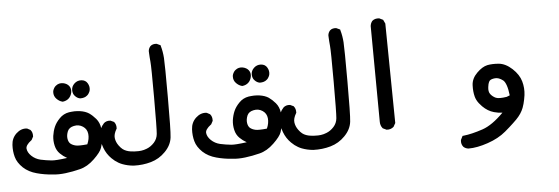

<svg xmlns="http://www.w3.org/2000/svg" viewBox="-49 -592 3098 1065"><g transform="rotate(-5 1500.0 -59.5)"><path d="M210.9 264.6Q188 263.2 166 259.5Q144 255.9 122.6 250Q78.1 238.3 47.9 210.4Q33.2 196.3 23.2 180.9Q13.2 165.5 8.8 148.9Q0 117.2 2 82Q3.9 44.4 30.3 19.5Q57.1 -5.4 88.9 -2L90.8 -1.5L92.3 -1L106.9 6.8L108.9 7.8L109.9 9.3Q121.1 22 120.1 43.5V45.9L119.1 47.4L111.3 62L110.4 64L108.4 65.4Q75.7 90.3 78.1 109.9Q80.6 131.3 100.6 150.4Q121.1 169.9 149.9 176.8Q181.2 183.6 210.9 186.5Q233.9 189 298.3 180.2L295.4 178.7Q277.3 168.9 259.8 151.9Q241.2 133.8 234.9 106.4Q228.5 79.6 231.9 51.8Q235.8 24.9 245.6 2Q255.4 -21 276.9 -43Q298.8 -65.9 330.6 -71.3Q337.9 -72.3 345.5 -73Q353 -73.7 360.4 -74Q367.7 -74.2 375.2 -73.7Q382.8 -73.2 390.6 -72.3Q421.4 -67.9 441.4 -54.7Q460.4 -41.5 478 -21Q496.6 1 501 33.7Q504.9 65.4 501 92.8Q497.1 119.6 489.7 141.1Q481.9 164.6 443.8 201.2Q405.3 238.3 362.8 248.5Q322.3 258.8 282.2 263.7Q242.7 268.6 210.9 264.6ZM416 114.7Q429.2 85 426.3 57.6Q423.3 30.3 400.9 15.6Q377.9 0.5 350.6 6.8Q324.2 12.2 315.4 32.2Q306.2 54.2 309.1 74.2Q312 93.3 322.8 102.5Q334.5 111.8 352.1 115.7Q369.6 119.6 416 114.7ZM298.3 -133.3Q293.9 -134.3 289.8 -136.2Q285.6 -138.2 281.7 -140.4Q277.8 -142.6 274.2 -145.8Q270.5 -148.9 267.1 -152.3Q259.3 -160.2 255.9 -169.7Q252.4 -179.2 252.9 -189.5Q252.9 -192.4 253.4 -195.3Q253.9 -198.2 254.9 -200.9Q255.9 -203.6 257.1 -206.3Q258.3 -209 259.8 -211.4Q261.2 -213.9 262.9 -216.3Q264.6 -218.8 266.6 -220.7Q268.6 -222.7 271 -224.6Q279.8 -231.9 290 -234.4Q300.3 -236.8 311.5 -234.9Q333.5 -230.5 344.7 -215.8Q350.6 -208 352.3 -198.5Q354 -189 352.1 -179.2Q347.7 -159.2 334.7 -147.2Q321.8 -135.3 301.8 -132.8H300.3ZM398.9 -142.6Q383.8 -145 371.6 -157.7Q364.7 -164.1 361.6 -172.9Q358.4 -181.6 358.4 -191.4Q358.4 -212.4 374.5 -227.8Q390.6 -243.2 413.6 -242.2Q437.5 -240.7 448.2 -221.7Q458.5 -204.1 455.6 -185.5Q454.6 -179.2 452.1 -173.8Q449.7 -168.5 446.3 -163.6Q442.9 -158.7 438 -154.8Q430.7 -148.4 421.1 -145.5Q411.6 -142.6 400.4 -142.6H399.4Z M662.1 254.9Q628.4 252 599.1 240.7Q588.9 236.8 579.1 231.2Q569.3 225.6 560.3 218.8Q551.3 211.9 542.5 203.1Q516.1 177.2 502.7 141.6Q489.3 106 491.2 69.8Q493.2 32.2 517.6 6.8V6.3Q532.7 -7.3 554.7 -4.9H556.2L557.6 -3.9L572.3 2.9L574.7 3.9L575.7 5.4Q586.9 19 585.9 39.6V42L584.5 43.9Q567.9 72.3 570.8 93.8Q573.7 116.2 588.4 136.2Q593.3 143.1 598.4 148.4Q603.5 153.8 608.4 157.7Q613.3 161.6 618.2 164.1Q623.5 167 628.9 168.9Q634.3 170.9 640.1 172.4Q646 173.8 652.3 174.8Q671.4 177.7 695.8 177.2Q703.1 177.2 710.9 176Q718.8 174.8 726.6 172.9Q734.4 170.9 742.7 167.5Q765.6 158.7 784.2 138.2Q802.2 118.2 804.7 90.8Q807.6 61 807.6 -111.3Q807.6 -283.7 804.7 -311.5Q804.2 -317.4 803.7 -323Q803.2 -328.6 802.7 -334.5Q802.2 -340.3 802 -346.2Q801.8 -352.1 801.3 -357.9Q800.8 -363.8 800.8 -369.6V-370.1V-371.1Q802.2 -385.7 812 -397L812.5 -397.5L813 -397.9Q819.3 -403.8 828.1 -406Q836.9 -408.2 846.7 -407.2L848.6 -406.7L849.6 -406.2L864.3 -399.4L868.7 -397.5L869.6 -393.1Q878.9 -360.8 881.3 -325.2Q883.8 -290.5 883.8 -106.9Q883.8 -14.6 882.8 40.8Q881.8 96.2 879.4 116.7Q874.5 159.7 839.4 195.3Q805.2 230.5 758.8 243.7Q712.9 256.8 662.6 254.9Z M1210.9 264.6Q1188 263.2 1166 259.5Q1144 255.9 1122.6 250Q1078.1 238.3 1047.9 210.4Q1033.2 196.3 1023.2 180.9Q1013.2 165.5 1008.8 148.9Q1000 117.2 1002 82Q1003.9 44.4 1030.3 19.5Q1057.1 -5.4 1088.9 -2L1090.8 -1.5L1092.3 -1L1106.9 6.8L1108.9 7.8L1109.9 9.3Q1121.1 22 1120.1 43.5V45.9L1119.1 47.4L1111.3 62L1110.4 64L1108.4 65.4Q1075.7 90.3 1078.1 109.9Q1080.6 131.3 1100.6 150.4Q1121.1 169.9 1149.9 176.8Q1181.2 183.6 1210.9 186.5Q1233.9 189 1298.3 180.2L1295.4 178.7Q1277.3 168.9 1259.8 151.9Q1241.2 133.8 1234.9 106.4Q1228.5 79.6 1231.9 51.8Q1235.8 24.9 1245.6 2Q1255.4 -21 1276.9 -43Q1298.8 -65.9 1330.6 -71.3Q1337.9 -72.3 1345.5 -73Q1353 -73.7 1360.4 -74Q1367.7 -74.2 1375.2 -73.7Q1382.8 -73.2 1390.6 -72.3Q1421.4 -67.9 1441.4 -54.7Q1460.4 -41.5 1478 -21Q1496.6 1 1501 33.7Q1504.9 65.4 1501 92.8Q1497.1 119.6 1489.7 141.1Q1481.9 164.6 1443.8 201.2Q1405.3 238.3 1362.8 248.5Q1322.3 258.8 1282.2 263.7Q1242.7 268.6 1210.9 264.6ZM1416 114.7Q1429.2 85 1426.3 57.6Q1423.3 30.3 1400.9 15.6Q1377.9 0.5 1350.6 6.8Q1324.2 12.2 1315.4 32.2Q1306.2 54.2 1309.1 74.2Q1312 93.3 1322.8 102.5Q1334.5 111.8 1352.1 115.7Q1369.6 119.6 1416 114.7ZM1298.3 -133.3Q1293.9 -134.3 1289.8 -136.2Q1285.6 -138.2 1281.7 -140.4Q1277.8 -142.6 1274.2 -145.8Q1270.5 -148.9 1267.1 -152.3Q1259.3 -160.2 1255.9 -169.7Q1252.4 -179.2 1252.9 -189.5Q1252.9 -192.4 1253.4 -195.3Q1253.9 -198.2 1254.9 -200.9Q1255.9 -203.6 1257.1 -206.3Q1258.3 -209 1259.8 -211.4Q1261.2 -213.9 1262.9 -216.3Q1264.6 -218.8 1266.6 -220.7Q1268.6 -222.7 1271 -224.6Q1279.8 -231.9 1290 -234.4Q1300.3 -236.8 1311.5 -234.9Q1333.5 -230.5 1344.7 -215.8Q1350.6 -208 1352.3 -198.5Q1354 -189 1352.1 -179.2Q1347.7 -159.2 1334.7 -147.2Q1321.8 -135.3 1301.8 -132.8H1300.3ZM1398.9 -142.6Q1383.8 -145 1371.6 -157.7Q1364.7 -164.1 1361.6 -172.9Q1358.4 -181.6 1358.4 -191.4Q1358.4 -212.4 1374.5 -227.8Q1390.6 -243.2 1413.6 -242.2Q1437.5 -240.7 1448.2 -221.7Q1458.5 -204.1 1455.6 -185.5Q1454.6 -179.2 1452.1 -173.8Q1449.7 -168.5 1446.3 -163.6Q1442.9 -158.7 1438 -154.8Q1430.7 -148.4 1421.1 -145.5Q1411.6 -142.6 1400.4 -142.6H1399.4Z M1662.1 254.9Q1628.4 252 1599.1 240.7Q1588.9 236.8 1579.1 231.2Q1569.3 225.6 1560.3 218.8Q1551.3 211.9 1542.5 203.1Q1516.1 177.2 1502.7 141.6Q1489.3 106 1491.2 69.8Q1493.2 32.2 1517.6 6.8V6.3Q1532.7 -7.3 1554.7 -4.9H1556.2L1557.6 -3.9L1572.3 2.9L1574.7 3.9L1575.7 5.4Q1586.9 19 1585.9 39.6V42L1584.5 43.9Q1567.9 72.3 1570.8 93.8Q1573.7 116.2 1588.4 136.2Q1593.3 143.1 1598.4 148.4Q1603.5 153.8 1608.4 157.7Q1613.3 161.6 1618.2 164.1Q1623.5 167 1628.9 168.9Q1634.3 170.9 1640.1 172.4Q1646 173.8 1652.3 174.8Q1671.4 177.7 1695.8 177.2Q1703.1 177.2 1710.9 176Q1718.8 174.8 1726.6 172.9Q1734.4 170.9 1742.7 167.5Q1765.6 158.7 1784.2 138.2Q1802.2 118.2 1804.7 90.8Q1807.6 61 1807.6 -111.3Q1807.6 -283.7 1804.7 -311.5Q1804.2 -317.4 1803.7 -323Q1803.2 -328.6 1802.7 -334.5Q1802.2 -340.3 1802 -346.2Q1801.8 -352.1 1801.3 -357.9Q1800.8 -363.8 1800.8 -369.6V-370.1V-371.1Q1802.2 -385.7 1812 -397L1812.5 -397.5L1813 -397.9Q1819.3 -403.8 1828.1 -406Q1836.9 -408.2 1846.7 -407.2L1848.6 -406.7L1849.6 -406.2L1864.3 -399.4L1868.7 -397.5L1869.6 -393.1Q1878.9 -360.8 1881.3 -325.2Q1883.8 -290.5 1883.8 -106.9Q1883.8 -14.6 1882.8 40.8Q1881.8 96.2 1879.4 116.7Q1874.5 159.7 1839.4 195.3Q1805.2 230.5 1758.8 243.7Q1712.9 256.8 1662.6 254.9Z M2074.7 177.7 2058.1 169.9 2056.2 168.9 2054.7 167Q2048.8 159.7 2045.9 150.6Q2043 141.6 2043 131.8L2039.1 -400.4V-400.9V-401.4Q2039.6 -404.8 2040.3 -408.7Q2041 -412.6 2042.5 -416Q2043.9 -419.4 2045.7 -422.6Q2047.4 -425.8 2049.8 -428.7L2050.8 -429.7L2051.3 -430.2Q2058.6 -436.5 2068.1 -439Q2077.6 -441.4 2087.9 -440.4H2089.8L2091.3 -439.5L2107.9 -431.6L2110.8 -430.2L2112.3 -427.2L2120.1 -410.6L2121.1 -408.7V-406.2L2127.9 143.6V146L2126.5 148.4L2117.7 164.1L2117.2 165.5L2116.2 166.5Q2108.4 173.3 2098.6 176.5Q2088.9 179.7 2078.1 178.7H2076.2Z M2520.5 322.3Q2504.9 320.8 2493.7 311L2493.2 310.5L2492.7 310.1Q2480 294.9 2482.4 273.4L2482.9 271.5L2483.4 270L2491.2 254.4L2493.7 249.5L2499 249Q2544.9 244.1 2607.4 223.1Q2661.6 204.6 2725.1 140.6Q2700.7 139.6 2678.7 133.3Q2644.5 124 2615.7 95.2Q2606.4 85.9 2599.1 76.4Q2591.8 66.9 2586.9 57.1Q2582 47.4 2579.6 37.6Q2572.3 9.8 2573.7 -25.4Q2575.2 -63 2606 -93.3Q2635.7 -123 2664.6 -129.4Q2691.9 -134.8 2728 -131.8Q2766.1 -128.4 2802.7 -94.7Q2838.9 -61 2849.6 -22.9Q2860.4 14.6 2855.5 54.2Q2853.5 66.9 2851.3 78.6Q2849.1 90.3 2845.9 101.8Q2842.8 113.3 2838.9 123.5Q2826.7 155.8 2797.9 185.1Q2788.6 194.3 2778.1 204.3Q2767.6 214.4 2755.6 224.9Q2743.7 235.4 2730.5 246.6Q2689.5 281.2 2628.9 301.8Q2568.8 322.3 2521.5 322.3H2521ZM2756.3 55.2 2773.9 48.3Q2770 13.7 2762.5 -7.8Q2754.9 -29.3 2745.1 -37.1Q2732.9 -46.4 2721.9 -50.3Q2710.9 -54.2 2700.7 -53.2Q2679.2 -51.3 2670.9 -43Q2668.5 -40.5 2666.3 -36.1Q2664.1 -31.7 2662.1 -24.4Q2660.2 -17.1 2659.2 -7.8Q2655.8 17.6 2666.5 31.7Q2678.2 46.9 2695.8 54.7Q2712.9 62 2756.3 55.2Z"/></g></svg>

Font: NaikaiFont
Style: Bold
Weight: 700
Version: Version 1.89